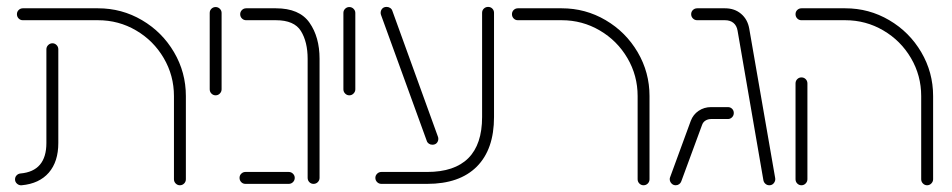

<svg xmlns="http://www.w3.org/2000/svg" viewBox="-20 -543 2810 567"><path d="M24.4 -13.3Q24.4 -20.4 29.1 -25.2Q33.7 -30 40.4 -30.7Q117 -37.4 117 -120.7V-397.4Q117 -404.8 122.4 -410Q127.8 -415.2 134.8 -415.2Q141.9 -415.2 147 -410Q152.2 -404.8 152.2 -397.4V-120.7Q152.2 -65.6 124.1 -33.1Q95.9 -0.7 44.1 4.1Q36.3 4.8 30.4 -0.4Q24.4 -5.6 24.4 -13.3ZM511.1 4.1Q504.1 4.1 498.9 -1.1Q493.7 -6.3 493.7 -13.7V-259.3Q493.7 -320 463.5 -371.5Q433.3 -423 381.9 -453.1Q330.4 -483.3 269.6 -483.3H47.4Q40 -483.3 35 -488.5Q30 -493.7 30 -501.1Q30 -508.5 35.2 -513.5Q40.4 -518.5 47.4 -518.5H269.6Q339.6 -518.5 399.3 -483.5Q458.9 -448.5 493.9 -388.9Q528.9 -329.3 528.9 -259.3V-13.7Q528.9 -6.3 523.7 -1.1Q518.5 4.1 511.1 4.1Z M599.3 -279.3V-504.8Q599.3 -512.2 604.4 -517.2Q609.6 -522.2 616.7 -522.2Q624.1 -522.2 629.3 -517Q634.4 -511.9 634.4 -504.8V-279.3Q634.4 -272.2 629.3 -266.9Q624.1 -261.5 616.7 -261.5Q609.6 -261.5 604.4 -266.7Q599.3 -271.9 599.3 -279.3Z M888.5 -17.8V-369.3Q888.5 -419.3 868.7 -451.3Q848.9 -483.3 794.8 -483.3H707Q699.6 -483.3 694.4 -488.5Q689.3 -493.7 689.3 -501.1Q689.3 -508.1 694.4 -513.3Q699.6 -518.5 707 -518.5H794.8Q864.1 -518.5 893.9 -476.1Q923.7 -433.7 923.7 -369.3V-17.8Q923.7 -10.4 918.5 -5.2Q913.3 0 905.9 0Q898.5 0 893.5 -5.2Q888.5 -10.4 888.5 -17.8ZM687.4 -17.8Q687.4 -25.2 692.6 -30.2Q697.8 -35.2 704.8 -35.2H832.6Q840 -35.2 845.2 -30Q850.4 -24.8 850.4 -17.8Q850.4 -10.4 845.2 -5.2Q840 0 832.6 0H704.8Q697.4 0 692.4 -5.2Q687.4 -10.4 687.4 -17.8Z M994.1 -279.3V-504.8Q994.1 -512.2 999.3 -517.2Q1004.4 -522.2 1011.5 -522.2Q1018.9 -522.2 1024.1 -517Q1029.3 -511.9 1029.3 -504.8V-279.3Q1029.3 -272.2 1024.1 -266.9Q1018.9 -261.5 1011.5 -261.5Q1004.4 -261.5 999.3 -266.7Q994.1 -271.9 994.1 -279.3Z M1088.5 -17.8Q1088.5 -24.8 1093.7 -30Q1098.9 -35.2 1106.3 -35.2H1241.5Q1322.2 -35.2 1363 -75.9Q1403.7 -116.7 1403.7 -197.4V-505.2Q1403.7 -512.6 1408.9 -517.6Q1414.1 -522.6 1421.5 -522.6Q1428.9 -522.6 1433.9 -517.6Q1438.9 -512.6 1438.9 -505.2V-197.4Q1438.9 -101.9 1388 -50.9Q1337 0 1241.5 0H1106.3Q1098.9 0 1093.7 -5.2Q1088.5 -10.4 1088.5 -17.8ZM1240.4 -126.7 1105.2 -498.9Q1104.1 -501.9 1104.1 -505.2Q1104.1 -512.2 1108.7 -517.4Q1113.3 -522.6 1121.9 -522.6Q1127.4 -522.6 1132 -519.6Q1136.7 -516.7 1138.5 -511.5L1273.3 -139.3Q1274.4 -136.7 1274.4 -133Q1274.4 -125.9 1269.8 -120.7Q1265.2 -115.6 1256.7 -115.6Q1251.1 -115.6 1246.5 -118.7Q1241.9 -121.9 1240.4 -126.7Z M1880.4 4.1Q1873.3 4.1 1868.1 -1.1Q1863 -6.3 1863 -13.7V-259.3Q1863 -320 1832.8 -371.5Q1802.6 -423 1751.1 -453.1Q1699.6 -483.3 1638.9 -483.3H1509.3Q1501.9 -483.3 1496.9 -488.5Q1491.9 -493.7 1491.9 -501.1Q1491.9 -508.5 1497 -513.5Q1502.2 -518.5 1509.3 -518.5H1638.9Q1708.9 -518.5 1768.5 -483.5Q1828.1 -448.5 1863.1 -388.9Q1898.1 -329.3 1898.1 -259.3V-13.7Q1898.1 -6.3 1893 -1.1Q1887.8 4.1 1880.4 4.1Z M2234.4 -10.7 2158.1 -452.6Q2155.6 -467.4 2145.9 -475.4Q2136.3 -483.3 2121.1 -483.3H2038.9Q2031.5 -483.3 2026.3 -488.5Q2021.1 -493.7 2021.1 -501.1Q2021.1 -508.5 2026.3 -513.5Q2031.5 -518.5 2038.9 -518.5H2121.1Q2149.3 -518.5 2168.5 -502.2Q2187.8 -485.9 2192.6 -458.5L2269.3 -16.7Q2270.4 -8.9 2265.4 -2.4Q2260.4 4.1 2251.9 4.1Q2245.2 4.1 2240.4 -0.2Q2235.6 -4.4 2234.4 -10.7ZM1957.8 -14.1Q1957.8 -17 1958.9 -19.6L2020 -186.3Q2027 -204.8 2043.1 -215.7Q2059.3 -226.7 2080 -226.7H2129.6Q2137 -226.7 2142 -221.7Q2147 -216.7 2147 -209.3Q2147 -201.9 2141.9 -196.7Q2136.7 -191.5 2129.6 -191.5H2080Q2070.7 -191.5 2063.5 -187Q2056.3 -182.6 2053.3 -174.1L1991.9 -7.4Q1990 -2.2 1985.6 0.9Q1981.1 4.1 1975.6 4.1Q1967.8 4.1 1962.8 -1.5Q1957.8 -7 1957.8 -14.1Z M2329.3 -13.7V-296.7Q2329.3 -304.1 2334.4 -309.3Q2339.6 -314.4 2346.7 -314.4Q2354.1 -314.4 2359.3 -309.3Q2364.4 -304.1 2364.4 -296.7V-13.7Q2364.4 -6.7 2359.3 -1.3Q2354.1 4.1 2346.7 4.1Q2339.6 4.1 2334.4 -1.1Q2329.3 -6.3 2329.3 -13.7ZM2717.8 4.1Q2710.7 4.1 2705.6 -1.1Q2700.4 -6.3 2700.4 -13.7V-259.3Q2700.4 -320 2670.2 -371.5Q2640 -423 2588.5 -453.1Q2537 -483.3 2476.3 -483.3H2346.7Q2339.3 -483.3 2334.3 -488.5Q2329.3 -493.7 2329.3 -501.1Q2329.3 -508.5 2334.4 -513.5Q2339.6 -518.5 2346.7 -518.5H2476.3Q2546.3 -518.5 2605.9 -483.5Q2665.6 -448.5 2700.6 -388.9Q2735.6 -329.3 2735.6 -259.3V-13.7Q2735.6 -6.7 2730.4 -1.3Q2725.2 4.1 2717.8 4.1Z"/></svg>

Font: 26F Galaxy Hebrew Light
Style: Regular
Weight: 300
Designer: C₂₉H₂₅N₃O₅
Version: Version 1.000